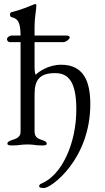

<svg xmlns="http://www.w3.org/2000/svg" viewBox="-20 -725 527 961"><path d="M29 -514H83V-65C83 -38 60 -30 40 -24C29 -20 17 -16 17 -6C17 3 32 3 40 3C79 3 83 -2 118 -2C153 -2 152 3 191 3C200 3 214 3 214 -6C214 -16 202 -20 191 -24C171 -30 154 -38 153 -65V-253C153 -327 180 -359 256 -359C322 -359 362 -317 362 -178C362 -7 290 150 189 193C182 196 176 199 176 207C176 215 188 216 201 216C236 216 432 73 432 -204C432 -320 397 -401 286 -401C223 -401 173 -366 159 -351C154 -357 153 -376 153 -388V-514H296C311 -514 329 -530 329 -537C329 -545 321 -547 314 -547H153V-593C153 -640 162 -675 162 -698C162 -702 159 -705 155 -705C155 -705 154 -704 153 -704C121 -692 88 -676 37 -664C33 -663 30 -658 30 -652C30 -646 33 -640 38 -639C70 -632 82 -614 83 -547H39C27 -547 15 -538 15 -529C15 -523 20 -514 29 -514Z"/></svg>

Font: EB Garamond
Style: Regular
Weight: 400
Designer: Georg Duffner and Octavio Pardo
Foundry: Georg Duffner
Version: Version 1.000;PS 001.000;hotconv 1.0.88;makeotf.lib2.5.64775